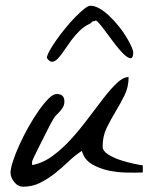

<svg xmlns="http://www.w3.org/2000/svg" viewBox="-20 -666 530 686"><path d="M17.6 -48.8Q17.6 -63.5 26.4 -90.3Q35.2 -117.2 49.3 -148.4Q63.5 -179.7 81.5 -211.9Q99.6 -244.1 118.2 -270.5Q136.7 -296.9 153.3 -313.5Q169.9 -330.1 182.6 -330.1Q210 -330.1 210 -303.7Q210 -292 205.6 -284.2Q201.2 -276.4 195.3 -269.5Q189.5 -262.7 182.6 -256.3Q175.8 -250 170.9 -241.2Q162.1 -226.6 149.4 -201.2Q136.7 -175.8 124.5 -151.9Q112.3 -127.9 103.5 -109.4Q94.7 -90.8 94.7 -88.9V-76.2Q132.8 -83 168 -108.9Q203.1 -134.8 234.9 -169.9Q266.6 -205.1 295.4 -243.7Q324.2 -282.2 349.6 -314.9Q375 -347.7 397.5 -369.1Q419.9 -390.6 439.5 -390.6Q439.5 -354.5 424.8 -325.2Q410.2 -295.9 393.1 -267.6Q376 -239.3 361.3 -209.5Q346.7 -179.7 346.7 -142.6Q346.7 -127 365.7 -114.7Q384.8 -102.5 409.7 -94.2Q434.6 -85.9 458 -81.1Q481.4 -76.2 490.2 -75.2V-49.8Q467.8 -48.8 434.6 -49.3Q401.4 -49.8 368.2 -56.6Q335 -63.5 308.1 -79.6Q281.2 -95.7 272.5 -127Q247.1 -110.4 223.6 -87.9Q200.2 -65.4 175.3 -45.9Q150.4 -26.4 123 -12.7Q95.7 1 63.5 1Q43.9 1 30.8 -15.6Q17.6 -32.2 17.6 -48.8ZM147.5 -459Q147.5 -466.8 156.7 -483.9Q166 -501 180.7 -522Q195.3 -543 213.4 -564.9Q231.4 -586.9 248.5 -604.5Q265.6 -622.1 280.3 -633.8Q294.9 -645.5 302.7 -645.5Q318.4 -645.5 335.4 -635.7Q352.5 -626 369.6 -609.9Q386.7 -593.8 402.3 -574.7Q418 -555.7 429.7 -536.6Q441.4 -517.6 448.7 -501.5Q456.1 -485.4 456.1 -476.6Q455.1 -456.1 444.8 -458Q434.6 -460 419.9 -474.6Q405.3 -489.3 388.7 -511.2Q372.1 -533.2 357.4 -553.2Q342.8 -573.2 332 -585Q321.3 -596.7 319.3 -590.8Q312.5 -590.8 310.1 -588.9Q307.6 -586.9 302.7 -582Q282.2 -573.2 265.1 -556.6Q248 -540 234.4 -521.5Q220.7 -502.9 209 -485.4Q197.3 -467.8 187 -457Q176.8 -446.3 167 -445.3Q157.2 -444.3 147.5 -459Z"/></svg>

Font: La Belle Aurore
Style: Regular
Weight: 400
Version: Version 1.001 2001